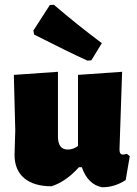

<svg xmlns="http://www.w3.org/2000/svg" viewBox="-20 -775 576 805"><path d="M206 -755Q305 -670 407 -594L363 -522L346 -521Q265 -558 123 -630L120 -647L189 -754ZM196 6Q122 6 81.5 -28Q41 -62 41 -126L44 -229L38 -461L223 -474V-203Q223 -148 264 -148Q287 -148 307 -163V-461L492 -474L481 -148Q481 -127 495 -127Q502 -127 512 -130L524 -120L507 -20Q459 11 407 10Q348 -2 323 -74H311Q256 -13 196 6Z"/></svg>

Font: Alegreya Sans Black
Style: Regular
Weight: 900
Designer: Juan Pablo del Peral
Foundry: Huerta Tipografica
Version: Version 2.007